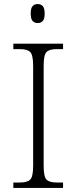

<svg xmlns="http://www.w3.org/2000/svg" viewBox="-20 -930 379 950"><path d="M46 0V-27H79Q115 -27 129.5 -41.5Q144 -56 144 -110V-604Q144 -658 129.5 -672.5Q115 -687 79 -687H46V-714H292V-687H261Q224 -687 210 -672.5Q196 -658 196 -604V-110Q196 -56 210 -41.5Q224 -27 261 -27H292V0ZM166 -816Q151 -816 141.5 -826Q132 -836 132 -863Q132 -890 141.5 -900Q151 -910 166 -910Q182 -910 191.5 -900Q201 -890 201 -863Q201 -836 191.5 -826Q182 -816 166 -816Z"/></svg>

Font: Noto Serif Tibetan ExtraLight
Style: Regular
Weight: 200
Designer: Monotype Design Team
Foundry: Monotype Imaging Inc.
Version: Version 2.103; ttfautohint (v1.8.4.7-5d5b)